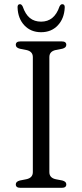

<svg xmlns="http://www.w3.org/2000/svg" viewBox="-20 -898 393 918"><path d="M216 -75Q216 -47.5 247 -41L278 -35Q297 -30 297 -16.5Q297 0 275.5 0H77.5Q55.5 0 55.5 -16.5Q55.5 -30 75 -35L105.5 -41Q137 -47.5 137 -75V-625Q137 -652.5 105.5 -659L75 -665Q55.5 -670 55.5 -683.5Q55.5 -700 77.5 -700H275.5Q297 -700 297 -683.5Q297 -670 278 -665L247 -659Q216 -652.5 216 -625ZM176.5 -794.5Q240 -794.5 264.5 -867Q270 -878 277.5 -878Q290.5 -878 289.5 -861.5Q287 -809 256.2 -776.5Q225.5 -744 176.5 -744Q127.5 -744 96.8 -776.5Q66 -809 64 -861.5Q63 -878 75.5 -878Q83 -878 88.5 -867Q101.5 -829 123 -811.8Q144.5 -794.5 176.5 -794.5Z"/></svg>

Font: Fraunces 9pt Soft Light
Style: Regular
Weight: 300
Version: Version 1.000;[0bf87f6ff]